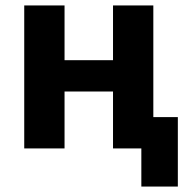

<svg xmlns="http://www.w3.org/2000/svg" viewBox="-20 -545 688 705"><path d="M499 140V0H395V-209H217V0H69V-525H217V-324H395V-525H543V-115H633V140Z"/></svg>

Font: IBM Plex Sans
Style: Regular
Weight: 400
Designer: Mike Abbink, Paul van der Laan, Pieter van Rosmalen
Foundry: Bold Monday
Version: Version 3.201